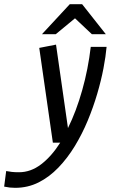

<svg xmlns="http://www.w3.org/2000/svg" viewBox="-125 -676 556 926"><path d="M-52.2 229.9Q-65.5 229.9 -77.9 228.5Q-90.3 227.1 -105 224L-95.2 148.9Q-80.9 151.4 -68 153.1Q-55 154.7 -33.1 154.7Q23.3 154.7 73.4 116.4Q123.5 78.1 165.4 12.2H130L64.3 -445L145.2 -460.8L202.8 -58.3Q242.9 -139.5 271.5 -241.1Q300.2 -342.7 312.7 -450H389.1Q385.1 -404.6 374 -346.4Q362.9 -288.2 343.9 -223.6Q324.9 -158.9 298.1 -94.3Q271.2 -29.6 235.8 28.6Q200.4 86.7 156.6 132.3Q112.8 177.8 60.9 203.9Q8.9 229.9 -52.2 229.9ZM77.4 -511.1 211.5 -655.7H271.1L385.3 -511.1H318L236.7 -587.7L143.9 -511.1Z"/></svg>

Font: Ancizar Sans Thin
Style: Italic
Weight: 100
Italic angle: -4°
Designer: Cesar Puertas, Viviana Monsalve, Julian Moncada, Julian Prieto, Jose Castro, Mariel Hernandez, Felipe Aragon, Sara Alarc
Version: Version 8.100